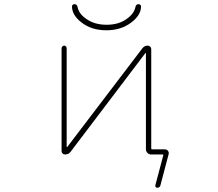

<svg xmlns="http://www.w3.org/2000/svg" viewBox="-20 -762 1040 918"><path d="M731.4 135.7Q727.5 135.7 724.6 132.3Q721.7 128.9 722.7 124L760.7 -19.5Q761.7 -23.4 757.8 -23.4H702.1Q692.4 -23.4 685.1 -30.8Q677.7 -38.1 677.7 -47.9V-506.8Q677.7 -507.8 676.8 -508.3Q675.8 -508.8 674.8 -507.8L317.4 -36.1Q307.6 -23.4 291 -23.4Q284.2 -23.4 279.3 -28.3Q274.4 -33.2 274.4 -40V-531.2Q274.4 -536.1 278.3 -540Q282.2 -543.9 287.1 -543.9Q292 -543.9 295.4 -540Q298.8 -536.1 298.8 -531.2V-60.5Q298.8 -59.6 299.8 -59.1Q300.8 -58.6 301.8 -59.6L660.2 -530.3Q669.9 -543.9 686.5 -543.9Q693.4 -543.9 698.2 -539.1Q703.1 -534.2 703.1 -527.3V-52.7Q703.1 -47.9 708 -47.9H767.6Q777.3 -47.9 783.2 -41Q787.1 -35.2 787.1 -29.3Q787.1 -27.3 786.1 -24.4L747.1 124Q744.1 135.7 731.4 135.7ZM370.1 -654.3Q324.2 -689.5 324.2 -731.4Q324.2 -735.4 327.1 -738.3Q330.1 -742.2 335.9 -742.2Q347.7 -742.2 350.6 -729.5Q356.4 -697.3 389.6 -673.8Q429.7 -643.6 489.7 -643.6Q549.8 -643.6 588.9 -673.8Q621.1 -697.3 627.9 -729.5Q630.9 -742.2 642.6 -742.2Q647.5 -742.2 651.4 -738.3Q654.3 -735.4 654.3 -731.4Q654.3 -689.5 607.4 -654.3Q558.6 -617.2 488.3 -617.2Q418 -617.2 370.1 -654.3Z"/></svg>

Font: Rounded-X Mgen+ 1m thin
Style: Regular
Weight: 100
Designer: [Source Han Sans]
Ryoko NISHIZUKA  (kana & ideographs); Paul D. Hunt (Latin, Greek & Cyrillic); Wenlong ZHANG  (bopomofo
Version: Version 1.059.20150602